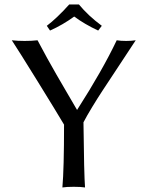

<svg xmlns="http://www.w3.org/2000/svg" viewBox="-20 -826 622 849"><path d="M349.1 -285.2Q351.6 -52.7 356 2.9Q337.9 0 306.2 0Q274.4 0 255.9 2.9Q263.2 -79.6 263.2 -274.9Q232.4 -327.1 146.5 -466.1Q60.5 -605 32.2 -647.9Q58.1 -645 88.9 -645Q120.1 -645 146 -647.9Q165 -611.3 188.5 -569.1Q211.9 -526.9 229 -497.3Q246.1 -467.8 275.6 -417.2Q305.2 -366.7 320.8 -339.8Q433.6 -516.1 496.1 -647.9Q514.2 -645 538.1 -645Q560.5 -645 580.1 -647.9Q548.8 -600.1 501 -527.8Q453.1 -455.6 432.4 -423.8Q411.6 -392.1 387.7 -352.8Q363.8 -313.5 349.1 -285.2ZM329.1 -806.2Q369.6 -756.8 430.2 -711.9L414.1 -690.9Q353.5 -719.2 308.1 -752.9Q257.3 -715.8 201.2 -690.9L187 -711.9Q231 -745.1 286.1 -806.2Z"/></svg>

Font: Linear Smooth
Style: Regular
Weight: 400
Designer: Philipp H. Poll, Flanker
Foundry: Philipp H. Poll, reworked by Flanker
Version: Version 1.061 | FøM Fix